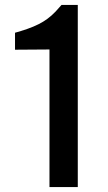

<svg xmlns="http://www.w3.org/2000/svg" viewBox="-20 -760 440 780"><path d="M230 -740 221 -730C180 -681 140 -657 65 -634L41 -627V-558L181 -559V0H296V-740Z"/></svg>

Font: Be Vietnam Pro Medium
Style: Regular
Weight: 500
Designer: Lam Bao, Tony Le, Vietanh Nguyen
Foundry: Yellow Type Foundry
Version: Version 1.002